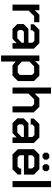

<svg xmlns="http://www.w3.org/2000/svg" viewBox="1277 -2031 966 3560"><g transform="rotate(90 1760.0 -251.0)"><path d="M65 -498H170V-413L253 -498H391V-401H278L178 -299V0H65Z M426 -89V-207L515 -295H772V-369L735 -406H578L541 -369V-337H430V-395L532 -498H781L883 -395V0H780V-77L700 0H515ZM689 -89 772 -169V-211H569L537 -180V-119L567 -89Z M1008 -498H1113V-420L1192 -498H1383L1483 -398V-100L1383 0H1191L1121 -59V212H1008ZM1330 -97 1370 -136V-362L1330 -401H1210L1121 -312V-173L1205 -97Z M1603 -714H1716V-412L1802 -498H1959L2064 -393V0H1951V-362L1912 -401H1820L1716 -296V0H1603Z M2174 -89V-207L2263 -295H2520V-369L2483 -406H2326L2289 -369V-337H2178V-395L2280 -498H2529L2631 -395V0H2528V-77L2448 0H2263ZM2437 -89 2520 -169V-211H2317L2285 -180V-119L2315 -89Z M2746 -99V-398L2845 -498H3116L3217 -398V-212H2859V-132L2897 -94H3068L3104 -131V-161H3216V-97L3119 0H2844ZM3104 -295V-364L3065 -404H2898L2859 -364V-295ZM2811 -592V-646L2846 -681H2906L2940 -645V-593L2906 -557H2846ZM3024 -593V-645L3058 -681H3118L3153 -646V-592L3118 -557H3058Z M3337 -714H3450V0H3337Z"/></g></svg>

Font: Chakra Petch SemiBold
Style: Regular
Weight: 600
Designer: Katatrad Aksorn Co.,Ltd.
Foundry: Cadson Demak Co.,Ltd.
Version: Version 1.000; ttfautohint (v1.6)